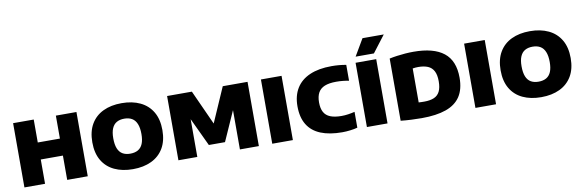

<svg xmlns="http://www.w3.org/2000/svg" viewBox="-54 -1274 5313 1751"><g transform="rotate(-10 2602.5 -398.5)"><path d="M61 0V-595H252V-382.5H457V-595H647.5V0H457V-225H252V0Z M1066 8Q968 8 895 -26.5Q822 -61 782 -129Q742 -197 742 -297Q742 -397 782 -465.2Q822 -533.5 894.8 -568.2Q967.5 -603 1066 -603Q1164.5 -603 1237.5 -568.2Q1310.5 -533.5 1350.8 -465.2Q1391 -397 1391 -297Q1391 -197.5 1350.8 -129.5Q1310.5 -61.5 1237.5 -26.8Q1164.5 8 1066 8ZM1066 -135.5Q1108.5 -135.5 1137.8 -152.2Q1167 -169 1181.8 -204.2Q1196.5 -239.5 1196.5 -294.5Q1196.5 -352 1181.2 -388.8Q1166 -425.5 1137 -442.5Q1108 -459.5 1066 -459.5Q1024.5 -459.5 995.5 -443Q966.5 -426.5 951.5 -391.2Q936.5 -356 936.5 -300.5Q936.5 -242 951.2 -205.8Q966 -169.5 994.8 -152.5Q1023.5 -135.5 1066 -135.5Z M1487 0V-595H1716.5L1871.5 -253.5H1853L2002.5 -595H2232V0H2056.5V-434.5H2088L1934 -89H1784.5L1622 -434.5H1662V0Z M2356 0V-595H2547V0Z M3003.5 8Q2885.5 8 2804.8 -25Q2724 -58 2682.8 -125.5Q2641.5 -193 2641.5 -296Q2641.5 -394 2683.8 -462.5Q2726 -531 2808.5 -567Q2891 -603 3010.5 -603Q3045 -603 3079.8 -600Q3114.5 -597 3145.5 -591V-444Q3118 -449.5 3088.8 -452.5Q3059.5 -455.5 3028 -455.5Q2962.5 -455.5 2921.2 -438.8Q2880 -422 2860.8 -387Q2841.5 -352 2841.5 -297Q2841.5 -241.5 2860.2 -206.8Q2879 -172 2919.2 -155.8Q2959.5 -139.5 3023 -139.5Q3053.5 -139.5 3085.2 -144.2Q3117 -149 3145.5 -156V-9.5Q3116.5 -1.5 3078.2 3.2Q3040 8 3003.5 8Z M3232.5 0V-595H3423.5V0ZM3242.5 -650 3333.5 -805H3530.5L3412 -650Z M3740.5 7Q3695 7 3642.8 4.5Q3590.5 2 3545.5 -3V-579Q3577.5 -586 3615.2 -591.2Q3653 -596.5 3692.5 -599.5Q3732 -602.5 3769 -602.5Q3955.5 -602.5 4049.2 -528.2Q4143 -454 4143 -297Q4143 -190 4098.8 -123Q4054.5 -56 3965 -24.5Q3875.5 7 3740.5 7ZM3789 -137.5Q3843 -137.5 3878.8 -152.8Q3914.5 -168 3932.2 -203.2Q3950 -238.5 3950 -298Q3950 -357 3931.5 -392.2Q3913 -427.5 3876.8 -442.8Q3840.5 -458 3788 -458Q3775.5 -458 3761.2 -456.8Q3747 -455.5 3736.5 -453.5V-139Q3751 -138 3764 -137.8Q3777 -137.5 3789 -137.5Z M4237.5 0V-595H4428.5V0Z M4847 8Q4749 8 4676 -26.5Q4603 -61 4563 -129Q4523 -197 4523 -297Q4523 -397 4563 -465.2Q4603 -533.5 4675.8 -568.2Q4748.5 -603 4847 -603Q4945.5 -603 5018.5 -568.2Q5091.5 -533.5 5131.8 -465.2Q5172 -397 5172 -297Q5172 -197.5 5131.8 -129.5Q5091.5 -61.5 5018.5 -26.8Q4945.5 8 4847 8ZM4847 -135.5Q4889.5 -135.5 4918.8 -152.2Q4948 -169 4962.8 -204.2Q4977.5 -239.5 4977.5 -294.5Q4977.5 -352 4962.2 -388.8Q4947 -425.5 4918 -442.5Q4889 -459.5 4847 -459.5Q4805.5 -459.5 4776.5 -443Q4747.5 -426.5 4732.5 -391.2Q4717.5 -356 4717.5 -300.5Q4717.5 -242 4732.2 -205.8Q4747 -169.5 4775.8 -152.5Q4804.5 -135.5 4847 -135.5Z"/></g></svg>

Font: Encode Sans SC Condensed Thin ExtraBold
Style: Regular
Weight: 800
Version: Version 3.002